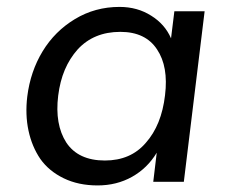

<svg xmlns="http://www.w3.org/2000/svg" viewBox="-20 -534 662 564"><path d="M288.1 -62.5Q363.8 -62.5 408.2 -114.3Q454.6 -166.5 464.8 -254.4Q475.1 -338.4 441.4 -388.7Q407.7 -440.4 333.5 -440.4Q255.4 -440.4 208 -388.7Q184.6 -362.3 170.4 -328.9Q156.2 -295.4 150.9 -252.9Q140.6 -168.5 174.8 -115.2Q210 -62.5 288.1 -62.5ZM266.6 10.7Q210.4 10.7 167.2 -10.3Q124 -31.2 98.6 -66.9Q73.7 -103.5 63.7 -150.4Q53.7 -197.3 60.1 -250.5Q69.3 -324.2 105.2 -383.3Q141.1 -442.4 200.2 -478Q259.3 -513.7 331.1 -513.7Q383.8 -513.7 424.3 -487.8Q464.4 -462.9 482.4 -421.4L492.2 -501H581.1L520 0H430.2L440.4 -85.4Q413.1 -40 367.9 -14.6Q322.8 10.7 266.6 10.7Z"/></svg>

Font: Ride
Style: Italic
Weight: 400
Version: Version 3.000